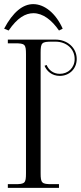

<svg xmlns="http://www.w3.org/2000/svg" viewBox="-20 -911 392 931"><path d="M0 -772 22 -763C64 -825 104 -847 142 -847C188 -847 231 -814 266 -763L284 -772C250 -848 195 -891 141 -891C91 -891 43 -853 0 -772ZM249 -719H18V-701H53C101 -701 106 -696 106 -648V-71C106 -23 101 -18 53 -18H18V0H266V-18H231C183 -18 177 -23 177 -71V-656C177 -704 183 -709 231 -709H249C302 -709 342 -674 342 -625C342 -582 310 -553 270 -553C236 -553 215 -574 206 -596L196 -592C206 -567 231 -543 270 -543C315 -543 352 -576 352 -625C352 -680 306 -719 249 -719Z"/></svg>

Font: FoglihtenNo04
Style: Regular
Weight: 500
Designer: gluk (gluksza@wp.pl)
Foundry: gluk (gluksza@wp.pl)
Version: Version 0.70